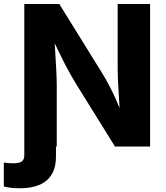

<svg xmlns="http://www.w3.org/2000/svg" viewBox="-63 -748 848 980"><path d="M61 -727.5V43C61 73.7 46.9 85.4 3.4 85.4C-11.7 85.4 -26.9 84 -43.5 81.5V203.6C-21 210 6.8 212.9 37.6 212.9C159.7 212.9 222.7 158.2 222.7 51.8V0H226.6V-316.4C226.6 -360.8 221.7 -439.5 216.3 -526.9C258.8 -438 285.6 -384.3 327.6 -315.9L523.9 0H703.1V-727.5H537.6V-399.9C537.6 -350.6 542.5 -269 547.4 -196.8C516.1 -274.9 485.8 -330.1 454.6 -380.9L239.7 -727.5Z"/></svg>

Font: Raveo
Style: Bold
Weight: 700
Designer: Jakub Foglar, Rasmus Andersson (Inter)
Foundry: Jakubfoglar.com
Version: Version 1.100;Glyphs 3.2.3 (3260)